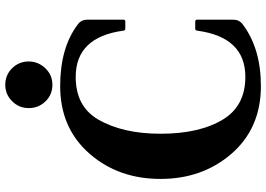

<svg xmlns="http://www.w3.org/2000/svg" viewBox="-160 -834 1004 724"><g transform="rotate(-90 342.0 -472.0)"><path d="M379.4 9.8Q219.2 9.8 122.6 -103Q29.3 -212.4 29.3 -368.7Q29.3 -525.9 122.6 -634.3Q219.7 -747.1 379.4 -747.1Q524.9 -747.1 613.3 -679.7Q629.9 -667 629.9 -643.6V-508.8Q629.9 -501.5 622.6 -501.5H595.7Q589.4 -501.5 588.4 -508.8Q564 -688.5 414.1 -688.5Q303.7 -688.5 254.4 -605.5Q199.7 -512.7 199.7 -368.7Q199.7 -220.2 254.4 -131.8Q305.7 -48.8 414.1 -48.8Q564 -48.8 588.4 -230.5Q589.4 -237.8 595.7 -237.8H622.6Q629.9 -237.8 629.9 -230.5V-95.7Q629.9 -72.3 613.3 -59.6Q522 9.8 379.4 9.8ZM384.3 -954.1Q421.4 -954.1 446.8 -928.2Q472.2 -902.3 472.2 -865.7Q472.2 -829.6 446.3 -802.7Q420.9 -776.4 384.3 -776.4Q346.7 -776.4 321.5 -802.7Q296.4 -829.1 296.4 -865.2Q296.4 -902.3 321.8 -927.7Q347.7 -954.1 384.3 -954.1Z"/></g></svg>

Font: Simply Serif
Style: Bold
Weight: 700
Designer: Wojciech Kalinowski "wmk69" (wmk69@o2.pl)
Foundry: Wojciech Kalinowski "wmk69" (wmk69@o2.pl)
Version: Version 1.0.0; 2022-02-18